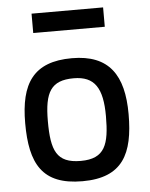

<svg xmlns="http://www.w3.org/2000/svg" viewBox="-52 -755 632 810"><g transform="rotate(-5 264.0 -350.5)"><path d="M265 -510C101 -510 45 -421 45 -254C45 -82 94 11 265 11C435 11 483 -86 483 -254C483 -419 423 -510 265 -510ZM265 -75C162 -75 141 -130 141 -254C141 -377 169 -425 265 -425C354 -425 387 -373 387 -254C387 -135 368 -75 265 -75ZM112 -630H415V-712H112Z"/></g></svg>

Font: TitilliumText22L
Style: 600 wt
Weight: 600
Designer: Campivisivi
Foundry: Campivisivi
Version: 1.000